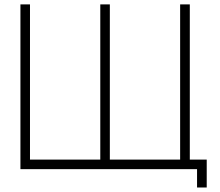

<svg xmlns="http://www.w3.org/2000/svg" viewBox="-20 -770 1002 874"><path d="M921 -43.5V83.5H877V0H73V-750H116.5V-43.5H436.5V-750H480V-43.5H800V-750H844V-43.5Z"/></svg>

Font: Russisch Sans ExtraLight
Style: Regular
Weight: 200
Width: 4
Designer: Michael Sharanda (font) & Cristiano Sobral (main changes)
Foundry: Michael Sharanda
Version: Version 2.00;September 8, 2020;FontCreator 13.0.0.2681 64-bi